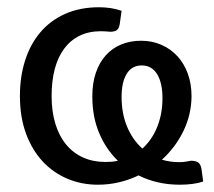

<svg xmlns="http://www.w3.org/2000/svg" viewBox="-20 -505 594 532"><path d="M543 -2Q530.3 2.4 513.4 4.6Q496.6 6.8 478 6.8Q446.3 6.8 417.7 0.2Q389.2 -6.3 363.8 -19Q337.4 -6.3 309.3 0.2Q281.2 6.8 251 6.8Q206.1 6.8 166.7 -9.8Q127.4 -26.4 98.1 -57.9Q68.8 -89.4 52 -135Q35.2 -180.7 35.2 -239.3Q35.2 -292.5 49.6 -337.6Q64 -382.8 91.8 -415.5Q119.6 -448.2 160.6 -466.6Q201.7 -484.9 254.4 -484.9Q270 -484.9 285.6 -482.7Q301.3 -480.5 316.9 -475.1L312 -439.9Q310.1 -425.8 303.5 -421.4Q296.9 -417 285.6 -417Q280.3 -417.5 273.4 -418Q266.6 -418.5 259.8 -418.5Q226.1 -418.5 200.7 -406Q175.3 -393.6 158 -370.4Q140.6 -347.2 131.8 -314Q123 -280.8 123 -239.3Q123 -196.3 133.3 -162.4Q143.6 -128.4 163.1 -104.7Q182.6 -81.1 210.2 -68.6Q237.8 -56.2 272.5 -56.2Q281.2 -56.2 289.8 -56.9Q298.3 -57.6 306.6 -59.6Q273.4 -91.8 254.6 -136.7Q235.8 -181.6 235.8 -237.8Q235.8 -274.9 245.6 -303.5Q255.4 -332 273.2 -351.8Q291 -371.6 315.9 -381.8Q340.8 -392.1 371.1 -392.1Q401.9 -392.1 427.7 -380.6Q453.6 -369.1 472.2 -348.6Q490.7 -328.1 500.7 -300Q510.7 -272 510.7 -238.3Q510.3 -187.5 488.3 -142.1Q466.3 -96.7 428.7 -62.5Q451.7 -55.7 476.1 -55.7Q487.3 -55.7 494.9 -57.1Q502.4 -58.6 509.3 -59.6Q523.4 -59.6 530 -54.2Q536.6 -48.8 538.6 -34.7ZM316.9 -236.3Q316.9 -190.9 332 -154.3Q347.2 -117.7 374.5 -93.3Q401.4 -117.7 415.8 -153.8Q430.2 -189.9 430.2 -232.9Q430.2 -275.4 415.3 -299.6Q400.4 -323.7 372.6 -323.7Q345.2 -323.7 331.1 -300.5Q316.9 -277.3 316.9 -236.3Z"/></svg>

Font: Carlito
Style: Regular
Weight: 400
Designer: Lukasz Dziedzic
Foundry: tyPoland Lukasz Dziedzic
Version: Version 1.104